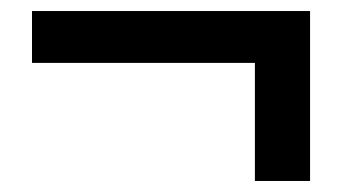

<svg xmlns="http://www.w3.org/2000/svg" viewBox="-20 -440 620 348"><path d="M442 -112V-326H38V-420H542V-112Z"/></svg>

Font: Noto Sans TC Thin SemiBold
Style: Regular
Weight: 600
Version: Version 2.004-H2;hotconv 1.0.118;makeotfexe 2.5.65603